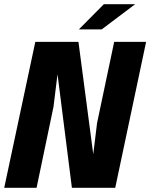

<svg xmlns="http://www.w3.org/2000/svg" viewBox="-31 -888 711 908"><path d="M660 -690 514 0H309L241 -537L222 -383L142 0H-11L136 -690H340L410 -159L428 -306L509 -690ZM460 -868H608L450 -749H342Z"/></svg>

Font: Decalotype ExtraBold Italic
Style: Regular
Weight: 800
Italic angle: -12°
Designer: Alfredo Marco Pradil
Foundry: Alfredo Marco Pradil
Version: Version 1.0